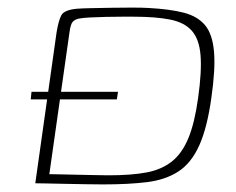

<svg xmlns="http://www.w3.org/2000/svg" viewBox="-20 -483 621 506"><path d="M252 3Q233 3 206 2.5Q179 2 152 1.5Q125 1 103.5 0.5Q82 0 73 0L129 -397Q134 -428 141.5 -442.5Q149 -457 183 -460Q196 -461 220 -461.5Q244 -462 272.5 -462.5Q301 -463 328 -463Q355 -463 371 -462Q428 -459 464.5 -449.5Q501 -440 520.5 -416.5Q540 -393 544 -347Q548 -301 537 -225Q526 -146 505 -99.5Q484 -53 450 -31Q416 -9 367.5 -3Q319 3 252 3ZM267 -21Q326 -21 366 -28.5Q406 -36 433 -57.5Q460 -79 476.5 -119Q493 -159 502 -224Q512 -295 508.5 -337.5Q505 -380 485.5 -402Q466 -424 428 -431.5Q390 -439 332 -439Q321 -439 301 -439Q281 -439 259 -438.5Q237 -438 217.5 -437Q198 -436 188 -434Q178 -432 172 -426Q166 -420 163 -397L110 -24Q117 -24 137.5 -23.5Q158 -23 183.5 -22.5Q209 -22 232 -21.5Q255 -21 267 -21ZM63 -241H291L288 -221H61Z"/></svg>

Font: Genos Thin ExtraLight
Style: Italic
Weight: 250
Italic angle: -8°
Version: Version 1.010